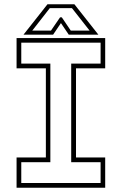

<svg xmlns="http://www.w3.org/2000/svg" viewBox="-20 -878 570 898"><path d="M57.5 0V-141.5H194.5V-558.5H57.5V-700H472V-558.5H335.5V-141.5H472V0ZM79.5 -22H450.5V-119.5H313V-580.5H450.5V-678.5H79.5V-580.5H215.5V-119.5H79.5ZM202 -858H328L440 -716H301.5L265 -770L228.5 -716H90ZM213 -840 131 -735H218.5L261 -797H269L311 -735H399L316.5 -840Z"/></svg>

Font: Tourney ExtraLight
Style: Regular
Weight: 250
Designer: Tyler Finck
Foundry: Etcetera Type Co
Version: Version 1.015